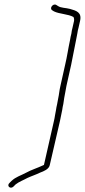

<svg xmlns="http://www.w3.org/2000/svg" viewBox="-20 -691 381 861"><path d="M272 -400 251 -306C246 -286 245 -267 241 -250C240 -241 237 -232 236 -223C234 -214 232 -206 231 -197C227 -180 226 -165 222 -149L177 49C176 49 175 49 174 50C149 62 119 71 96 84C74 96 51 102 32 120L23 129C8 142 26 159 40 146L50 136C65 124 87 116 103 107C120 99 142 92 160 83C176 77 199 68 203 50L249 -149C253 -166 255 -181 259 -198C260 -207 262 -216 264 -225C265 -234 267 -243 268 -252C272 -270 274 -287 278 -306L299 -400C307 -436 313 -475 321 -511C323 -522 325 -532 327 -542C328 -551 330 -559 332 -566L339 -597C348 -636 322 -643 294 -651C276 -656 253 -655 240 -664L232 -669C218 -677 200 -654 214 -645L222 -640C246 -628 286 -628 309 -615C312 -612 313 -603 312 -597L305 -566C303 -559 301 -550 300 -540C298 -531 295 -521 294 -511C286 -475 281 -437 272 -400Z"/></svg>

Font: Electronic
Style: LtIt
Weight: 300
Version: Version 1.011